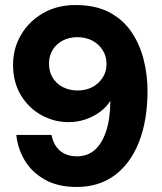

<svg xmlns="http://www.w3.org/2000/svg" viewBox="-20 -732 645 764"><path d="M285 12Q210 12 158 -17.5Q106 -47 78 -94.5Q50 -142 45 -195H185Q193 -154 219 -132Q245 -110 287 -110Q327 -110 355.5 -134Q384 -158 401 -206Q418 -254 419 -325Q419 -326 419 -328Q419 -330 419 -331Q404 -306 377.5 -286.5Q351 -267 319 -256.5Q287 -246 253 -246Q196 -246 145.5 -273.5Q95 -301 63.5 -352.5Q32 -404 32 -474Q32 -540 64 -594Q96 -648 152 -680Q208 -712 280 -712Q361 -712 416 -682.5Q471 -653 504 -603.5Q537 -554 552 -493.5Q567 -433 567 -371Q567 -254 533.5 -168Q500 -82 437 -35Q374 12 285 12ZM289 -372Q322 -372 347.5 -385.5Q373 -399 388.5 -423Q404 -447 404 -477Q404 -508 388.5 -532.5Q373 -557 347 -570.5Q321 -584 288 -584Q255 -584 229.5 -570.5Q204 -557 189.5 -533.5Q175 -510 175 -479Q175 -447 189.5 -423Q204 -399 230 -385.5Q256 -372 289 -372Z"/></svg>

Font: DM Sans 36pt Black
Style: Regular
Weight: 900
Designer: Colophon Foundry, Jonny Pinhorn
Foundry: Colophon Foundry
Version: Version 4.004;gftools[0.9.30]